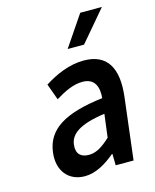

<svg xmlns="http://www.w3.org/2000/svg" viewBox="-111 -794 711 882"><g transform="rotate(-15 244.5 -353.5)"><path d="M69 -132C58 -46 106 12 183 12C235 12 284 -17 328 -54H331L332 0H417L452 -291C469 -428 425 -503 314 -503C244 -503 178 -473 125 -439L153 -362C195 -388 239 -410 283 -410C342 -410 357 -366 352 -314C168 -292 82 -237 69 -132ZM171 -141C177 -190 221 -225 343 -242L329 -132C292 -98 262 -78 226 -78C189 -78 166 -97 171 -141ZM459 -719H356L257 -573H335Z"/></g></svg>

Font: Falling Sky
Style: CondObl
Weight: 400
Designer: Paul D. Hunt
Foundry: Adobe Systems Incorporated
Version: Version 1.02